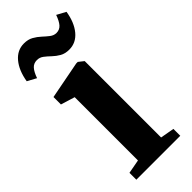

<svg xmlns="http://www.w3.org/2000/svg" viewBox="-258 -803 839 839"><g transform="rotate(-45 161.0 -384.0)"><path d="M27 0V-42.5L91.5 -54.5V-445.5L26.5 -465.5V-511.5L200.5 -545H210L234 -526V-54L298.5 -42.5V0ZM-7.5 -643Q2 -700.5 30.5 -734.5Q59 -768.5 100.5 -768.5Q126 -768.5 144 -758.2Q162 -748 176.5 -734.5Q191 -721 204.2 -710.8Q217.5 -700.5 233 -700Q253.5 -700 266 -714.2Q278.5 -728.5 288.5 -757L330 -734.5Q321 -677.5 292.5 -643.2Q264 -609 222 -609Q196.5 -609 178.8 -619.2Q161 -629.5 147 -643Q133 -656.5 119.5 -666.8Q106 -677 89.5 -677Q69 -677 56.5 -663Q44 -649 34 -620.5Z"/></g></svg>

Font: Merriweather 72pt
Style: Bold
Weight: 700
Version: Version 2.100